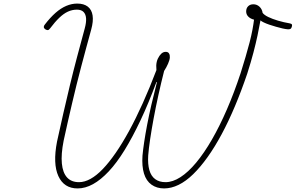

<svg xmlns="http://www.w3.org/2000/svg" viewBox="-20 -1035 1654 1074"><path d="M414 19Q338 19 306.5 -50Q275 -119 299 -243Q316 -321 334 -400Q352 -479 371 -558Q390 -637 411 -716Q432 -795 454 -876Q463 -909 461.5 -932Q460 -955 447.5 -968Q435 -981 410 -981Q384 -981 360 -970Q336 -959 311.5 -935.5Q287 -912 260 -876Q253 -867 247.5 -866.5Q242 -866 232 -872Q225 -878 225 -884.5Q225 -891 231 -898Q261 -937 290.5 -963Q320 -989 350.5 -1002Q381 -1015 412 -1015Q449 -1015 471 -998Q493 -981 498 -948.5Q503 -916 490 -869Q476 -818 462 -766.5Q448 -715 434.5 -663.5Q421 -612 408 -560Q395 -508 383 -456Q371 -404 359 -352Q347 -300 336 -248Q321 -172 326 -120.5Q331 -69 355 -42.5Q379 -16 422 -16Q453 -16 486.5 -34.5Q520 -53 555 -89.5Q590 -126 627 -179.5Q664 -233 702 -302.5Q740 -372 778.5 -457.5Q817 -543 855 -643Q855 -649 854.5 -655.5Q854 -662 854 -668Q855 -690 863 -707Q871 -724 882 -734.5Q893 -745 907 -745Q920 -745 925.5 -736Q931 -727 930 -713Q929 -699 920 -678.5Q911 -658 898 -638Q881 -571 866 -503Q851 -435 839.5 -373Q828 -311 820 -257.5Q812 -204 809 -165Q806 -117 815.5 -83.5Q825 -50 848 -33Q871 -16 906 -16Q946 -16 989.5 -44Q1033 -72 1077.5 -125.5Q1122 -179 1165.5 -254.5Q1209 -330 1249.5 -423.5Q1290 -517 1326 -626Q1341 -674 1354 -718Q1367 -762 1376.5 -799Q1386 -836 1392 -868Q1398 -900 1401 -925Q1381 -930 1369 -942Q1357 -954 1357 -971Q1357 -989 1368 -1000Q1379 -1011 1397 -1011Q1417 -1011 1431.5 -997.5Q1446 -984 1449 -963Q1458 -951 1480.5 -940Q1503 -929 1535 -919.5Q1567 -910 1602 -904Q1611 -902 1613 -898Q1615 -894 1612 -884Q1609 -875 1604 -873Q1599 -871 1591 -871Q1577 -872 1560 -876Q1543 -880 1523.5 -885.5Q1504 -891 1486.5 -897Q1469 -903 1455.5 -909.5Q1442 -916 1437 -921Q1430 -881 1420.5 -836.5Q1411 -792 1397.5 -740.5Q1384 -689 1363 -623Q1330 -526 1294 -440.5Q1258 -355 1219.5 -283.5Q1181 -212 1141 -156Q1101 -100 1060.5 -60.5Q1020 -21 979 -1Q938 19 898 19Q857 19 827.5 -2Q798 -23 785.5 -64Q773 -105 777 -164Q780 -197 786.5 -240.5Q793 -284 803 -336.5Q813 -389 827 -449.5Q841 -510 858 -576H855Q811 -457 766 -362Q721 -267 677 -195.5Q633 -124 588.5 -76.5Q544 -29 500.5 -5Q457 19 414 19Z"/></svg>

Font: Playwrite MX Thin
Style: Regular
Weight: 250
Designer: Veronika Burian, José Scaglione
Foundry: TypeTogether
Version: Version 1.002